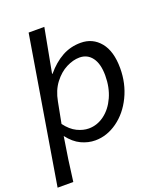

<svg xmlns="http://www.w3.org/2000/svg" viewBox="-169 -814 950 1115"><g transform="rotate(-20 305.5 -256.0)"><path d="M142 -708H239Q225 -637 199 -495L188 -436H191Q237 -491 289.5 -520Q342 -549 405 -549Q479 -549 525 -493Q571 -437 571 -332Q571 -238 532.5 -158.5Q494 -79 429.5 -33Q365 13 293 13Q249 13 206.5 -7Q164 -27 128 -74Q105 64 89 196H-8ZM475 -322Q475 -394 446.5 -432.5Q418 -471 369 -471Q330 -471 287.5 -449.5Q245 -428 211 -383.5Q177 -339 165 -274L140 -144Q172 -101 209 -83Q246 -65 281 -65Q333 -65 377.5 -98Q422 -131 448.5 -189.5Q475 -248 475 -322Z"/></g></svg>

Font: Nebula Sans Medium
Style: Regular
Weight: 500
Italic angle: -9°
Designer: Paul D. Hunt for Adobe (as Source Sans)
Foundry: Nebula Entertainment & Broadcasting LLC
Version: Version 1.010